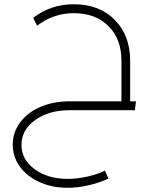

<svg xmlns="http://www.w3.org/2000/svg" viewBox="-20 -519 709 904"><path d="M592.8 -42H620.1L615.2 0H306.2Q209.5 0 145.3 46.4Q81.1 92.8 81.1 163.1Q81.1 232.4 143.3 277.8Q205.6 323.2 297.9 323.2Q342.8 323.2 391.8 312.3Q440.9 301.3 474.1 284.2L490.2 321.8Q448.2 341.8 396.7 353.5Q345.2 365.2 297.9 365.2Q226.6 365.2 167.5 339.1Q108.4 313 74.2 266.4Q40 219.7 40 162.1Q40 104 75 57.1Q109.9 10.3 170.9 -15.9Q231.9 -42 307.1 -42H551.8V-232.9Q551.8 -335.4 490.7 -396.2Q429.7 -457 327.1 -457Q231.9 -457 154.8 -397.9L136.2 -435.1Q219.7 -499 327.1 -499Q447.3 -499 520 -425.8Q592.8 -352.5 592.8 -232.9Z"/></svg>

Font: Montserrat-Arabic ExtraLight
Style: Regular
Weight: 275
Designer: Mohamed Gaber
Foundry: Kief Type Foundry
Version: Version 5.008;PS 005.008;hotconv 1.0.88;makeotf.lib2.5.64775